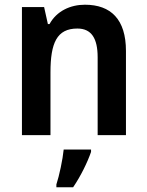

<svg xmlns="http://www.w3.org/2000/svg" viewBox="-20 -573 624 814"><path d="M340 -553C278 -553 220 -526 190 -471H183L167 -543H73V0H194V-266C194 -391 221 -452 308 -452C368 -452 394 -410 394 -330V0H514V-357C514 -491 450 -553 340 -553ZM366 71V61H250C246 103 231 173 219 209V221H290C322 174 351 115 366 71Z"/></svg>

Font: Noto Sans Arabic SemCond SemBd
Style: Regular
Weight: 600
Width: 4
Designer: Monotype Design Team, Nadine Chahine, Nizar Qandah and Khaled Hosny
Foundry: Monotype Imaging Inc.
Version: Version 2.012